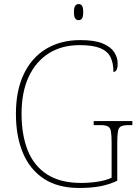

<svg xmlns="http://www.w3.org/2000/svg" viewBox="-20 -923 684 953"><path d="M373 10Q267 10 197.5 -36Q128 -82 93.5 -164.5Q59 -247 59 -358Q59 -473 98 -555Q137 -637 209 -680.5Q281 -724 379 -724Q449 -724 489 -707.5Q529 -691 546.5 -664.5Q564 -638 564 -608Q564 -586 558.5 -576Q553 -566 543 -566Q543 -610 528.5 -639.5Q514 -669 477.5 -684Q441 -699 375 -699Q287 -699 222.5 -658.5Q158 -618 122.5 -542Q87 -466 87 -358Q87 -254 117.5 -177Q148 -100 213.5 -57.5Q279 -15 383 -15Q425 -15 466.5 -21.5Q508 -28 534 -41V-214Q534 -253 530.5 -271.5Q527 -290 515 -296Q503 -302 478 -302H445V-322H637V-302H618Q593 -302 581 -296Q569 -290 565.5 -271.5Q562 -253 562 -214V-26Q522 -7 477.5 1.5Q433 10 373 10ZM370 -823Q360 -823 353.5 -831Q347 -839 347 -863Q347 -886 353.5 -894.5Q360 -903 370 -903Q381 -903 387 -894.5Q393 -886 393 -863Q393 -839 387 -831Q381 -823 370 -823Z"/></svg>

Font: Noto Serif Lao Thin
Style: Regular
Weight: 250
Designer: Monotype Design Team
Foundry: Monotype Imaging Inc.
Version: Version 2.003